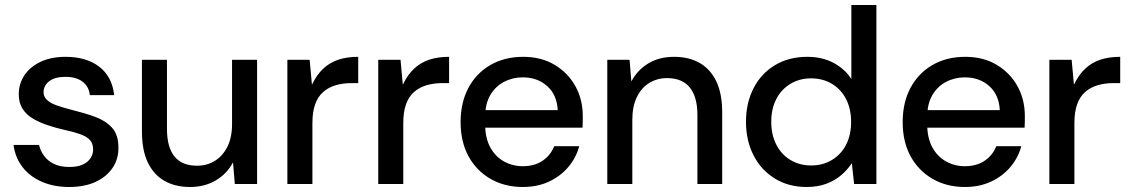

<svg xmlns="http://www.w3.org/2000/svg" viewBox="-20 -735 4514 767"><path d="M256 12Q195 12 147 -9Q99 -30 70 -67.5Q41 -105 34 -156H136Q141 -133 156 -112.5Q171 -92 196 -80Q221 -68 257 -68Q290 -68 310.5 -77.5Q331 -87 341.5 -103Q352 -119 352 -137Q352 -163 338 -177Q324 -191 297.5 -200Q271 -209 234 -217Q203 -224 171.5 -234.5Q140 -245 113.5 -260Q87 -275 71 -299Q55 -323 55 -358Q55 -401 78 -435Q101 -469 143 -488.5Q185 -508 242 -508Q325 -508 376.5 -468.5Q428 -429 436 -355H339Q335 -390 309.5 -409Q284 -428 242 -428Q199 -428 176.5 -410.5Q154 -393 154 -366Q154 -349 167.5 -336Q181 -323 206.5 -314Q232 -305 267 -296Q316 -284 358 -269Q400 -254 426.5 -226Q453 -198 453 -146Q454 -100 429.5 -64Q405 -28 361 -8Q317 12 256 12Z M739 12Q680 12 637 -12.5Q594 -37 570.5 -86Q547 -135 547 -210V-496H647V-220Q647 -147 677 -110Q707 -73 767 -73Q807 -73 838.5 -92.5Q870 -112 888.5 -149Q907 -186 907 -239V-496H1007V0H918L911 -85H910Q886 -40 841.5 -14Q797 12 739 12Z M1128 0V-496H1217L1226 -398H1227Q1245 -436 1271 -460.5Q1297 -485 1331.5 -496.5Q1366 -508 1411 -508V-403H1384Q1350 -403 1321 -394.5Q1292 -386 1271 -367.5Q1250 -349 1239 -318.5Q1228 -288 1228 -243V0Z M1491 0V-496H1580L1589 -398H1590Q1608 -436 1634 -460.5Q1660 -485 1694.5 -496.5Q1729 -508 1774 -508V-403H1747Q1713 -403 1684 -394.5Q1655 -386 1634 -367.5Q1613 -349 1602 -318.5Q1591 -288 1591 -243V0Z M2068 12Q1996 12 1939.5 -20.5Q1883 -53 1851.5 -111Q1820 -169 1820 -247Q1820 -325 1851 -383.5Q1882 -442 1938.5 -475Q1995 -508 2070 -508Q2143 -508 2196.5 -475.5Q2250 -443 2279 -390Q2308 -337 2308 -272Q2308 -262 2308 -250Q2308 -238 2307 -225H1893V-295H2208Q2205 -356 2166 -391Q2127 -426 2068 -426Q2028 -426 1993.5 -408Q1959 -390 1938.5 -355Q1918 -320 1918 -267V-239Q1918 -184 1938.5 -146.5Q1959 -109 1993.5 -90Q2028 -71 2068 -71Q2115 -71 2147 -92.5Q2179 -114 2194 -151H2294Q2281 -104 2250 -67.5Q2219 -31 2173 -9.5Q2127 12 2068 12Z M2406 0V-496H2495L2502 -411H2503Q2527 -456 2570.5 -482Q2614 -508 2673 -508Q2732 -508 2775 -483.5Q2818 -459 2841.5 -410Q2865 -361 2865 -286V0H2766V-276Q2766 -348 2735.5 -385.5Q2705 -423 2645 -423Q2605 -423 2573.5 -403.5Q2542 -384 2524 -347Q2506 -310 2506 -257V0Z M3202 12Q3130 12 3075 -22Q3020 -56 2990 -115Q2960 -174 2960 -249Q2960 -323 2990 -382Q3020 -441 3075.5 -474.5Q3131 -508 3205 -508Q3265 -508 3310.5 -483.5Q3356 -459 3381 -419V-715H3481V0H3392L3383 -82H3382Q3365 -56 3339.5 -34.5Q3314 -13 3280 -0.5Q3246 12 3202 12ZM3220 -74Q3267 -74 3303.5 -96Q3340 -118 3360 -157Q3380 -196 3380 -248Q3380 -300 3360 -339Q3340 -378 3303.5 -400Q3267 -422 3220 -422Q3174 -422 3137.5 -400Q3101 -378 3081 -339Q3061 -300 3061 -248Q3061 -197 3081 -157.5Q3101 -118 3137.5 -96Q3174 -74 3220 -74Z M3834 12Q3762 12 3705.5 -20.5Q3649 -53 3617.5 -111Q3586 -169 3586 -247Q3586 -325 3617 -383.5Q3648 -442 3704.5 -475Q3761 -508 3836 -508Q3909 -508 3962.5 -475.5Q4016 -443 4045 -390Q4074 -337 4074 -272Q4074 -262 4074 -250Q4074 -238 4073 -225H3659V-295H3974Q3971 -356 3932 -391Q3893 -426 3834 -426Q3794 -426 3759.5 -408Q3725 -390 3704.5 -355Q3684 -320 3684 -267V-239Q3684 -184 3704.5 -146.5Q3725 -109 3759.5 -90Q3794 -71 3834 -71Q3881 -71 3913 -92.5Q3945 -114 3960 -151H4060Q4047 -104 4016 -67.5Q3985 -31 3939 -9.5Q3893 12 3834 12Z M4172 0V-496H4261L4270 -398H4271Q4289 -436 4315 -460.5Q4341 -485 4375.5 -496.5Q4410 -508 4455 -508V-403H4428Q4394 -403 4365 -394.5Q4336 -386 4315 -367.5Q4294 -349 4283 -318.5Q4272 -288 4272 -243V0Z"/></svg>

Font: DM Sans 28pt Medium
Style: Regular
Weight: 500
Version: Version 4.004;gftools[0.9.30]